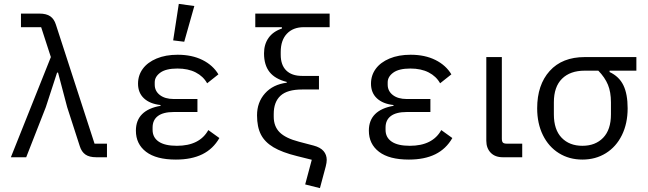

<svg xmlns="http://www.w3.org/2000/svg" viewBox="-20 -810 3340 989"><path d="M192 -670H88V-740H183Q219 -740 239 -726Q259 -712 268 -683L467 -70H531V0H476Q440 0 420 -14Q400 -28 391 -57L326 -258L279 -436H274L216 -258L115 0H36L242 -516Z M1110 -99Q1078 -43 1022.5 -15.5Q967 12 886 12Q785 12 732.5 -28Q680 -68 680 -137Q680 -190 712 -222Q744 -254 807 -265V-269Q752 -275 721.5 -303.5Q691 -332 691 -379Q691 -422 715.5 -455.5Q740 -489 786.5 -508.5Q833 -528 895 -528Q969 -528 1023 -501Q1077 -474 1105 -427L1047 -381Q1027 -417 988 -437Q949 -457 894 -457Q835 -457 806 -436Q777 -415 777 -386V-374Q777 -341 803.5 -320.5Q830 -300 875 -300H997V-233H875Q821 -233 793.5 -212.5Q766 -192 766 -153V-141Q766 -102 797.5 -80.5Q829 -59 891 -59Q950 -59 990.5 -79.5Q1031 -100 1053 -140ZM872 -602 901 -790 981 -779 929 -595Z M1545 -670Q1490 -670 1458 -636.5Q1426 -603 1426 -542V-528Q1426 -475 1454.5 -447Q1483 -419 1536 -419H1623V-349H1536Q1460 -349 1425 -317Q1390 -285 1390 -223V-209Q1390 -159 1420.5 -128.5Q1451 -98 1520 -80L1596 -60Q1630 -51 1646.5 -32Q1663 -13 1663 14Q1663 27 1658 47L1628 159L1552 140L1586 13L1510 -6Q1433 -25 1388.5 -51.5Q1344 -78 1324 -117Q1304 -156 1304 -216Q1304 -283 1345 -329Q1386 -375 1457 -384V-388Q1397 -403 1368.5 -439Q1340 -475 1340 -535Q1340 -582 1363.5 -615Q1387 -648 1432 -663V-670H1295V-740H1678V-670Z M2310 -99Q2278 -43 2222.5 -15.5Q2167 12 2086 12Q1985 12 1932.5 -28Q1880 -68 1880 -137Q1880 -190 1912 -222Q1944 -254 2007 -265V-269Q1952 -275 1921.5 -303.5Q1891 -332 1891 -379Q1891 -422 1915.5 -455.5Q1940 -489 1986.5 -508.5Q2033 -528 2095 -528Q2169 -528 2223 -501Q2277 -474 2305 -427L2247 -381Q2227 -417 2188 -437Q2149 -457 2094 -457Q2035 -457 2006 -436Q1977 -415 1977 -386V-374Q1977 -341 2003.5 -320.5Q2030 -300 2075 -300H2197V-233H2075Q2021 -233 1993.5 -212.5Q1966 -192 1966 -153V-141Q1966 -102 1997.5 -80.5Q2029 -59 2091 -59Q2150 -59 2190.5 -79.5Q2231 -100 2253 -140Z M2670 0H2570Q2530 0 2507.5 -23.5Q2485 -47 2485 -85V-516H2565V-96Q2565 -81 2570.5 -75.5Q2576 -70 2591 -70H2670Z M3120 -446V-439Q3169 -416 3191 -371Q3213 -326 3213 -252Q3213 -174 3183.5 -114Q3154 -54 3101 -21Q3048 12 2980 12Q2912 12 2859 -21Q2806 -54 2776.5 -114Q2747 -174 2747 -252Q2747 -373 2811.5 -444.5Q2876 -516 2992 -516H3258V-446ZM2992 -446Q2917 -446 2875 -404.5Q2833 -363 2833 -283V-221Q2833 -142 2873 -100.5Q2913 -59 2980 -59Q3047 -59 3087 -100.5Q3127 -142 3127 -221V-283Q3127 -336 3111.5 -373.5Q3096 -411 3062 -446Z"/></svg>

Font: iA Writer Duo V
Style: Regular
Weight: 400
Designer: Mike Abbink, Paul van der Laan, Pieter van Rosmalen, Oliver Reichenstein
Foundry: Information Architects Inc.
Version: Version 2.000